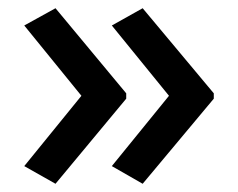

<svg xmlns="http://www.w3.org/2000/svg" viewBox="-20 -500 580 467"><path d="M500 -260V-273L327 -480L252 -438L391 -267L252 -96L327 -53ZM287 -260V-273L115 -480L39 -438L178 -267L39 -96L115 -53Z"/></svg>

Font: Noto Sans Gujarati Medium
Style: Regular
Weight: 500
Designer: Jelle Bosma - Monotype Design Team, Universal Thirst
Foundry: Monotype Imaging Inc.
Version: Version 2.106